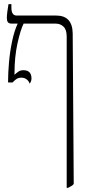

<svg xmlns="http://www.w3.org/2000/svg" viewBox="-20 -667 416 927"><path d="M123 -263Q120 -275 109 -283.5Q98 -292 84 -292Q69 -292 59.5 -285.5Q50 -279 41 -269H19V-275Q19 -315 23.5 -366.5Q28 -418 38.5 -468Q49 -518 65 -552V-553H37Q23 -553 18 -560Q13 -567 13 -580Q13 -592 15.5 -611Q18 -630 21 -647H35V-631Q35 -592 60 -592H251Q330 -592 331 -505L336 221Q332 227 324 231.5Q316 236 308 240H302V-491Q302 -524 286.5 -538.5Q271 -553 249 -553H94Q79 -523 64.5 -458Q50 -393 50 -312V-306Q61 -316 70 -322Q79 -328 93 -328Q132 -328 132 -288Q132 -274 123 -263Z"/></svg>

Font: Noto Serif Hebrew ExtraCondensed ExtraLight
Style: Regular
Weight: 200
Width: 2
Designer: Monotype Design Team
Foundry: Monotype Imaging Inc.
Version: Version 2.004; ttfautohint (v1.8.4.7-5d5b)